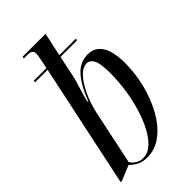

<svg xmlns="http://www.w3.org/2000/svg" viewBox="-233 -839 927 927"><g transform="rotate(-45 230.5 -375.0)"><path d="M196 10Q164 10 142.5 -2Q121 -14 107 -29L30 3H21L155 -630H69L71 -640H157L165 -679Q168 -693 170 -704.5Q172 -716 172 -724Q172 -738 163.5 -744Q155 -750 135 -750H112L115 -760H271L245 -640H358L356 -630H243L224 -539Q217 -502 204.5 -464.5Q192 -427 182 -385H187Q213 -456 251 -501Q289 -546 343 -546Q443 -546 443 -387Q443 -320 426 -250.5Q409 -181 377 -122Q345 -63 299 -26.5Q253 10 196 10ZM180 -2Q212 -2 239.5 -26.5Q267 -51 289 -93Q311 -135 326.5 -187Q342 -239 350 -295Q358 -351 358 -403Q358 -473 344.5 -496Q331 -519 311 -519Q283 -519 256.5 -490.5Q230 -462 208.5 -415.5Q187 -369 175 -314L117 -38Q127 -22 143 -12Q159 -2 180 -2Z"/></g></svg>

Font: Noto Serif Display ExtraCondensed
Style: Italic
Weight: 400
Width: 2
Italic angle: -12°
Designer: Monotype Design Team
Foundry: Monotype Imaging Inc.
Version: Version 2.009